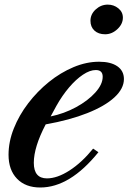

<svg xmlns="http://www.w3.org/2000/svg" viewBox="-20 -802 557 832"><path d="M154.5 10.5Q90.5 10.5 53.8 -27.5Q17 -65.5 17 -131.5Q17 -188 39.8 -245.2Q62.5 -302.5 102 -354.2Q141.5 -406 192 -446.8Q242.5 -487.5 298.5 -511Q354.5 -534.5 409.5 -534.5Q460 -534.5 488.5 -514.8Q517 -495 517 -459.5Q517 -418 475.8 -380Q434.5 -342 358.2 -311.8Q282 -281.5 178 -263Q126.5 -164.5 126.5 -96.5Q126.5 -29 183.5 -29Q228 -29 281.2 -63.2Q334.5 -97.5 383.5 -158L406.5 -142.5Q283 10.5 154.5 10.5ZM199.5 -297.5Q258 -309.5 309.5 -337.5Q361 -365.5 393 -401Q425 -436.5 425 -469.5Q425 -498.5 395 -498.5Q369.5 -498.5 339.2 -478.2Q309 -458 279.2 -423Q249.5 -388 224.5 -343.5ZM435.5 -653.5Q406.5 -653.5 389.2 -669.5Q372 -685.5 372 -712Q372 -740.5 394.8 -761.2Q417.5 -782 447 -782Q473 -782 492.8 -766Q512.5 -750 512.5 -725.5Q512.5 -698 488.8 -675.8Q465 -653.5 435.5 -653.5Z"/></svg>

Font: Libre Caslon Text Medium Italic
Style: Regular
Weight: 500
Italic angle: -22.583°
Designer: Pablo Impallari, Rodrigo Fuenzalida, Katja Schimmel
Foundry: Pablo Impallari, Rodrigo Fuenzalida
Version: Version 2.000